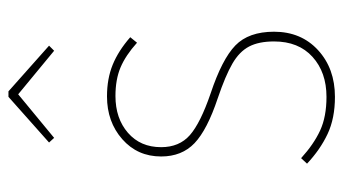

<svg xmlns="http://www.w3.org/2000/svg" viewBox="-199 -603 812 454"><g transform="rotate(-90 207.0 -376.0)"><path d="M346 -474 333 -458Q303 -485 274.5 -497Q246 -509 207 -509Q154 -509 120 -479.5Q86 -450 86 -401Q86 -358 114.5 -333Q143 -308 213 -284Q294 -257 326.5 -225.5Q359 -194 359 -134Q359 -70 315.5 -30Q272 10 205 10Q154 10 117 -7.5Q80 -25 47 -56L60 -70Q93 -40 125.5 -25Q158 -10 205 -10Q263 -10 299.5 -43Q336 -76 336 -134Q336 -170 324 -193Q312 -216 283.5 -232.5Q255 -249 202 -267Q127 -292 95.5 -322Q64 -352 64 -401Q64 -457 105 -493Q146 -529 206 -529Q248 -529 281 -515.5Q314 -502 346 -474ZM108 -654 97 -666 205 -762H218L326 -666L314 -654L211 -739Z"/></g></svg>

Font: Fira Sans Condensed Thin
Style: Regular
Weight: 250
Width: 3
Designer: Carrois Corporate & Edenspiekermann AG
Foundry: Carrois Corporate GbR & Edenspiekermann AG
Version: Version 4.203